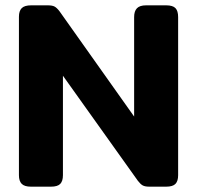

<svg xmlns="http://www.w3.org/2000/svg" viewBox="-20 -700 739 720"><path d="M51 -43V-637Q51 -659 61.5 -669.5Q72 -680 97 -680H159Q176 -680 184.5 -675.5Q193 -671 203 -658L483 -263V-636Q483 -658 493.5 -669Q504 -680 528 -680H603Q628 -680 638 -669.5Q648 -659 648 -636V-43Q648 -21 638 -10.5Q628 0 603 0H540Q524 0 515.5 -4.5Q507 -9 497 -22L216 -416V-43Q216 -21 206 -10.5Q196 0 171 0H96Q72 0 61.5 -10.5Q51 -21 51 -43Z"/></svg>

Font: Mitr Medium
Style: Regular
Weight: 500
Designer: Thanarat Vachiruckul
Foundry: Cadson Demak
Version: Version 1.003